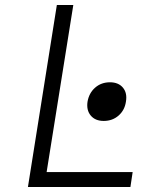

<svg xmlns="http://www.w3.org/2000/svg" viewBox="-20 -750 640 770"><path d="M92 0 208 -730H274L167 -60H512L503 0ZM396 -265Q362 -265 344 -286.5Q326 -308 331 -342Q337 -377 361.5 -398.5Q386 -420 421 -420Q455 -420 473 -398.5Q491 -377 485 -342Q480 -308 455.5 -286.5Q431 -265 396 -265Z"/></svg>

Font: JetBrains Mono NL ExtraLight
Style: Italic
Weight: 200
Italic angle: -9°
Monospace: yes
Designer: Philipp Nurullin, Konstantin Bulenkov
Foundry: JetBrains
Version: Version 2.305; ttfautohint (v1.8.4.7-5d5b)